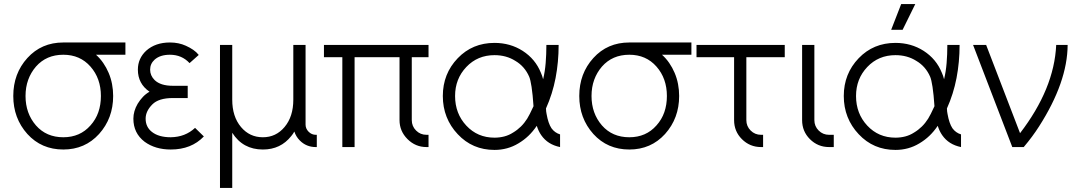

<svg xmlns="http://www.w3.org/2000/svg" viewBox="-20 -720 5260 940"><path d="M290 -512Q183 -512 114 -436Q45 -360 45 -250Q45 -141 114 -64Q183 12 290 12Q396 12 465 -64Q534 -141 534 -250Q534 -280 528.5 -308.5Q523 -337 512 -363Q501 -389 485.5 -411.5Q470 -434 450 -452H594V-512ZM290 -452Q372 -452 423 -394Q474 -336 474 -250Q474 -207 461.5 -171Q449 -135 423 -106Q372 -48 290 -48Q207 -48 156 -106Q105 -165 105 -250Q105 -293 118 -329Q131 -365 156 -394Q207 -452 290 -452Z M899 -300H826Q766 -300 737 -328Q715 -350 715 -379Q715 -408 737 -428Q764 -452 812 -452Q870 -452 908 -411L953 -451Q942 -465 926 -476Q910 -487 890 -496Q855 -512 812 -512Q741 -512 696 -472Q655 -434 655 -379Q655 -310 712 -271Q693 -260 679 -245Q665 -230 654 -212Q633 -176 633 -139Q633 -68 688 -26Q740 12 816 12Q917 12 978 -52L935 -94Q887 -49 816 -48Q757 -48 724 -74Q693 -98 693 -139Q693 -176 726 -209Q757 -240 826 -240H899Z M1267 12Q1354 12 1406 -54Q1410 -59 1414 -64.5Q1418 -70 1421 -76Q1425 -64 1431.5 -53Q1438 -42 1448 -32Q1480 0 1526 0H1531V-60H1526Q1506 -60 1491 -75Q1476 -90 1476 -110V-500H1416V-232Q1416 -149 1373 -98Q1331 -48 1267 -48Q1202 -48 1160 -98Q1117 -149 1117 -232V-500H1057V200H1117V-70Q1169 12 1267 12Z M1566 -500V-440H1656V0H1716V-440H1936V-132Q1936 -78 1975 -39Q2014 0 2068 0H2078V-60H2068Q2038 -60 2017 -81Q1996 -102 1996 -132V-440H2078V-500Z M2401 -510Q2293 -510 2221 -435Q2148 -359 2148 -250Q2148 -195 2166.5 -148Q2185 -101 2221 -63Q2293 14 2401 14Q2465 14 2518 -18Q2545 -34 2567 -55Q2589 -76 2608 -104Q2612 -91 2617.5 -79.5Q2623 -68 2630 -58Q2646 -35 2669 -20.5Q2692 -6 2722 0V-62Q2709 -66 2698.5 -73.5Q2688 -81 2680 -92Q2672 -104 2666 -121.5Q2660 -139 2656 -162Q2655 -167 2654 -174Q2653 -181 2653 -189Q2685 -260 2700 -338Q2715 -416 2715 -500H2655Q2655 -454 2651.5 -411.5Q2648 -369 2639 -332Q2637 -341 2634 -349Q2631 -357 2628 -364Q2601 -431 2539 -471Q2478 -510 2401 -510ZM2401 -450Q2459 -450 2503 -422Q2549 -395 2571 -344Q2577 -330 2582.5 -294.5Q2588 -259 2592 -200Q2582 -178 2574 -162.5Q2566 -147 2561 -139Q2534 -96 2492 -71Q2472 -58 2449 -52Q2426 -46 2401 -46Q2318 -46 2263 -105Q2208 -164 2208 -250Q2208 -334 2263 -392Q2318 -450 2401 -450Z M3061 -512Q2954 -512 2885 -436Q2816 -360 2816 -250Q2816 -141 2885 -64Q2954 12 3061 12Q3167 12 3236 -64Q3305 -141 3305 -250Q3305 -280 3299.5 -308.5Q3294 -337 3283 -363Q3272 -389 3256.5 -411.5Q3241 -434 3221 -452H3365V-512ZM3061 -452Q3143 -452 3194 -394Q3245 -336 3245 -250Q3245 -207 3232.5 -171Q3220 -135 3194 -106Q3143 -48 3061 -48Q2978 -48 2927 -106Q2876 -165 2876 -250Q2876 -293 2889 -329Q2902 -365 2927 -394Q2978 -452 3061 -452Z M3390 -500V-440H3574V-132Q3574 -77 3612 -39Q3651 0 3706 0H3716V-60H3706Q3676 -60 3655 -81Q3634 -102 3634 -132V-440H3822V-500Z M3907 -500V-132Q3907 -77 3945 -39Q3984 0 4039 0H4062V-60H4039Q4009 -60 3988 -81Q3967 -102 3967 -132V-500Z M4364 -510Q4256 -510 4184 -435Q4111 -359 4111 -250Q4111 -195 4129.5 -148Q4148 -101 4184 -63Q4256 14 4364 14Q4428 14 4481 -18Q4508 -34 4530 -55Q4552 -76 4571 -104Q4575 -91 4580.5 -79.5Q4586 -68 4593 -58Q4609 -35 4632 -20.5Q4655 -6 4685 0V-62Q4672 -66 4661.5 -73.5Q4651 -81 4643 -92Q4635 -104 4629 -121.5Q4623 -139 4619 -162Q4618 -167 4617 -174Q4616 -181 4616 -189Q4648 -260 4663 -338Q4678 -416 4678 -500H4618Q4618 -454 4614.5 -411.5Q4611 -369 4602 -332Q4600 -341 4597 -349Q4594 -357 4591 -364Q4564 -431 4502 -471Q4441 -510 4364 -510ZM4364 -450Q4422 -450 4466 -422Q4512 -395 4534 -344Q4540 -330 4545.5 -294.5Q4551 -259 4555 -200Q4545 -178 4537 -162.5Q4529 -147 4524 -139Q4497 -96 4455 -71Q4435 -58 4412 -52Q4389 -46 4364 -46Q4281 -46 4226 -105Q4171 -164 4171 -250Q4171 -334 4226 -392Q4281 -450 4364 -450ZM4343 -574H4399L4461 -700H4392Z M4744 -500 4936 0H4992Q5014 -26 5032.5 -51Q5051 -76 5067 -101Q5206 -318 5207 -500H5151Q5146 -392 5101.5 -284Q5057 -176 4974 -68L4808 -500Z"/></svg>

Font: Unageo
Style: Light
Weight: 300
Designer: Richard Sepsi
Foundry: Richard Sepsi
Version: Version 2.000